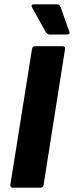

<svg xmlns="http://www.w3.org/2000/svg" viewBox="-20 -869 342 889"><path d="M40 0Q26 0 28 -14L128 -641Q130 -655 141 -655H269Q283 -655 281 -641L182 -14Q180 0 168 0ZM210 -709Q199 -709 191 -722L128 -835Q125 -840 127 -844.5Q129 -849 135 -849H243Q256 -849 261 -835L301 -722Q306 -709 290 -709Z"/></svg>

Font: Sofia Sans Semi Condensed Black
Style: Italic
Weight: 900
Italic angle: -9°
Version: Version 4.100